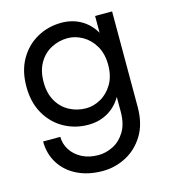

<svg xmlns="http://www.w3.org/2000/svg" viewBox="-105 -556 781 873"><g transform="rotate(-15 285.0 -120.0)"><path d="M44 30H125Q125 63 143 91.5Q161 120 194 137.5Q227 155 272 155Q307 155 341 138Q375 121 397.5 84.5Q420 48 420 -10V-79Q395 -36 354.5 -13Q314 10 263 10Q201 10 149 -19Q97 -48 66 -102Q35 -156 35 -230Q35 -305 66 -358.5Q97 -412 149 -441Q201 -470 263 -470Q314 -470 354.5 -447Q395 -424 420 -381V-460H500V-10Q500 69 467 122.5Q434 176 382 203Q330 230 272 230Q205 230 153.5 205Q102 180 73 134.5Q44 89 44 30ZM116 -230Q116 -177 137.5 -140Q159 -103 195 -84Q231 -65 273 -65Q308 -65 342 -84Q376 -103 398 -140Q420 -177 420 -230Q420 -283 398 -320Q376 -357 342 -376Q308 -395 273 -395Q231 -395 195 -376Q159 -357 137.5 -320Q116 -283 116 -230Z"/></g></svg>

Font: Von Book
Style: Regular
Weight: 400
Version: Version 4.000; ttfautohint (v1.8.4.7-5d5b)